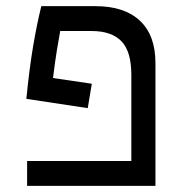

<svg xmlns="http://www.w3.org/2000/svg" viewBox="-20 -606 626 626"><path d="M279.3 -333 266.1 -253.4 65.9 -283.7Q75.7 -382.8 88.1 -456.1Q100.6 -529.3 114.7 -585.9H291.5Q385.7 -585.9 436.3 -538.3Q486.8 -490.7 486.8 -400.9V0H68.4V-81.1H408.2V-362.3Q408.2 -438 376 -471.4Q343.8 -504.9 278.3 -504.9H176.3Q171.9 -481.4 165.8 -444.3Q159.7 -407.2 152.8 -351.6Z"/></svg>

Font: Cascadia Code NF SemiLight
Style: Regular
Weight: 350
Monospace: yes
Designer: Aaron Bell
Foundry: Saja Typeworks
Version: Version 2404.023; ttfautohint (v1.8.4)